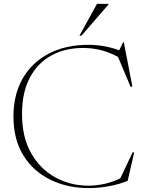

<svg xmlns="http://www.w3.org/2000/svg" viewBox="-20 -955 744 985"><path d="M434 -2.5Q475.5 -2.5 518.2 -12.2Q561 -22 597.5 -40.5L660 -173H668.5L635 -27.5Q596.5 -11 543 -0.5Q489.5 10 435.5 10Q326.5 10 238.8 -32.8Q151 -75.5 100 -157.5Q49 -239.5 49 -357.5Q49 -469.5 96.2 -552Q143.5 -634.5 229.8 -679.8Q316 -725 433 -725Q516 -725 591.5 -697L612.5 -739.5H615L659 -511.5L650 -509.5L585.5 -663Q540 -687.5 496 -698.2Q452 -709 407 -709Q314 -709 243.2 -670.2Q172.5 -631.5 132.8 -556Q93 -480.5 93 -370.5Q93 -251.5 139.5 -169.5Q186 -87.5 263.5 -45Q341 -2.5 434 -2.5ZM387.5 -772 477.5 -935H536.5V-932L398 -772Z"/></svg>

Font: Newsreader 72pt ExtraLight
Style: Regular
Weight: 275
Designer: Hugues Gentile
Foundry: Production Type
Version: Version 1.003; ttfautohint (v1.8.3)